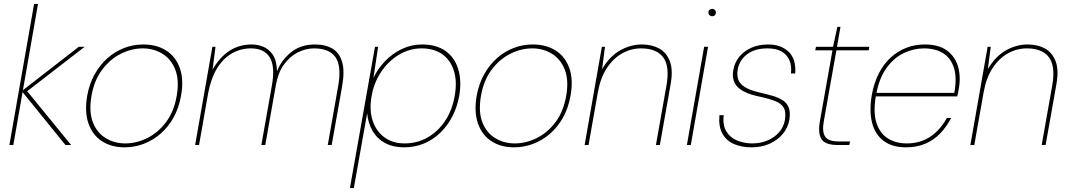

<svg xmlns="http://www.w3.org/2000/svg" viewBox="-20 -740 5462 980"><path d="M314 0 91 -275 382 -501H412L113 -270L115 -279L343 0ZM28 0 154 -720H174L48 0Z M616 12Q548 12 500 -19.5Q452 -51 431.5 -110Q411 -169 425 -251Q436 -312 463 -360.5Q490 -409 528.5 -443Q567 -477 613.5 -495Q660 -513 711 -513Q780 -513 828.5 -482Q877 -451 898 -392Q919 -333 904 -251Q893 -189 866 -140.5Q839 -92 800 -58Q761 -24 714 -6Q667 12 616 12ZM619 -8Q676 -8 731 -35Q786 -62 827 -116Q868 -170 882 -251Q896 -331 874.5 -385Q853 -439 808.5 -466Q764 -493 709 -493Q652 -493 597.5 -466Q543 -439 502 -385Q461 -331 447 -251Q433 -170 454 -116Q475 -62 519.5 -35Q564 -8 619 -8Z M976 0 1064 -501H1080L1065 -385Q1103 -450 1152.5 -481.5Q1202 -513 1265 -513Q1294 -513 1322.5 -502Q1351 -491 1371.5 -462Q1392 -433 1394 -377Q1417 -434 1466 -473.5Q1515 -513 1587 -513Q1642 -513 1677.5 -491.5Q1713 -470 1726.5 -423Q1740 -376 1726 -298L1673 0H1653L1706 -300Q1724 -401 1693 -447Q1662 -493 1583 -493Q1540 -493 1499 -472Q1458 -451 1428.5 -409.5Q1399 -368 1388 -305L1334 0H1314L1368 -305Q1385 -402 1356.5 -447.5Q1328 -493 1261 -493Q1207 -493 1162 -466.5Q1117 -440 1086.5 -389Q1056 -338 1042 -262L996 0Z M1766 220 1894 -501H1910L1886 -342Q1908 -389 1945.5 -428Q1983 -467 2031.5 -490Q2080 -513 2134 -513Q2208 -513 2254.5 -479.5Q2301 -446 2319 -386.5Q2337 -327 2324 -251Q2314 -195 2289.5 -147Q2265 -99 2228 -63Q2191 -27 2144 -7.5Q2097 12 2041 12Q1987 12 1946.5 -9.5Q1906 -31 1882.5 -70.5Q1859 -110 1854 -162L1786 220ZM2045 -8Q2108 -8 2161 -37.5Q2214 -67 2251 -121.5Q2288 -176 2301 -251Q2314 -325 2296.5 -379.5Q2279 -434 2237 -463.5Q2195 -493 2132 -493Q2071 -493 2017 -461Q1963 -429 1926 -374Q1889 -319 1877 -251Q1864 -181 1881.5 -126Q1899 -71 1941.5 -39.5Q1984 -8 2045 -8Z M2604 12Q2536 12 2488 -19.5Q2440 -51 2419.5 -110Q2399 -169 2413 -251Q2424 -312 2451 -360.5Q2478 -409 2516.5 -443Q2555 -477 2601.5 -495Q2648 -513 2699 -513Q2768 -513 2816.5 -482Q2865 -451 2886 -392Q2907 -333 2892 -251Q2881 -189 2854 -140.5Q2827 -92 2788 -58Q2749 -24 2702 -6Q2655 12 2604 12ZM2607 -8Q2664 -8 2719 -35Q2774 -62 2815 -116Q2856 -170 2870 -251Q2884 -331 2862.5 -385Q2841 -439 2796.5 -466Q2752 -493 2697 -493Q2640 -493 2585.5 -466Q2531 -439 2490 -385Q2449 -331 2435 -251Q2421 -170 2442 -116Q2463 -62 2507.5 -35Q2552 -8 2607 -8Z M2964 0 3052 -501H3068L3053 -387Q3092 -453 3145.5 -483Q3199 -513 3256 -513Q3307 -513 3344.5 -492.5Q3382 -472 3399 -427.5Q3416 -383 3403 -310L3348 0H3328L3382 -305Q3399 -402 3365 -447.5Q3331 -493 3252 -493Q3201 -493 3155.5 -467.5Q3110 -442 3077.5 -392.5Q3045 -343 3032 -271L2984 0Z M3486 0 3574 -501H3594L3506 0ZM3615 -657Q3608 -657 3602 -662Q3596 -667 3596 -676Q3596 -685 3602 -690Q3608 -695 3615 -695Q3622 -695 3628 -690Q3634 -685 3634 -676Q3634 -667 3628.5 -662Q3623 -657 3615 -657Z M3816 12Q3765 12 3726 -5Q3687 -22 3667 -58.5Q3647 -95 3652 -152H3674Q3668 -101 3687.5 -69Q3707 -37 3743 -22.5Q3779 -8 3820 -8Q3862 -8 3897.5 -23Q3933 -38 3956.5 -65Q3980 -92 3986 -126Q3993 -167 3981 -189Q3969 -211 3938 -223.5Q3907 -236 3856 -247Q3817 -255 3789.5 -267Q3762 -279 3745.5 -295.5Q3729 -312 3723.5 -333.5Q3718 -355 3723 -383Q3730 -422 3754 -451Q3778 -480 3815.5 -496.5Q3853 -513 3901 -513Q3966 -513 4005 -476Q4044 -439 4039 -365H4017Q4024 -422 3993.5 -457.5Q3963 -493 3897 -493Q3832 -493 3792.5 -462.5Q3753 -432 3745 -383Q3741 -358 3747.5 -336Q3754 -314 3779.5 -297Q3805 -280 3856 -268Q3892 -260 3923 -251Q3954 -242 3975.5 -228Q3997 -214 4006 -190.5Q4015 -167 4009 -129Q4002 -88 3975.5 -56.5Q3949 -25 3908.5 -6.5Q3868 12 3816 12Z M4253 0Q4217 0 4194.5 -11Q4172 -22 4164.5 -49Q4157 -76 4165 -122L4229 -483H4141L4145 -501H4232L4254 -603H4270L4252 -501H4417L4414 -483H4249L4185 -122Q4175 -67 4192 -42.5Q4209 -18 4259 -18H4319L4315 0Z M4604 12Q4534 12 4490 -21Q4446 -54 4431 -114.5Q4416 -175 4430 -256Q4441 -317 4465.5 -365Q4490 -413 4526 -446Q4562 -479 4606 -496Q4650 -513 4700 -513Q4773 -513 4815 -481Q4857 -449 4871 -396.5Q4885 -344 4873 -282Q4872 -273 4870 -265.5Q4868 -258 4866 -248H4440L4443 -266H4851Q4865 -344 4849 -394Q4833 -444 4793.5 -468.5Q4754 -493 4696 -493Q4644 -493 4594 -469.5Q4544 -446 4506 -394.5Q4468 -343 4453 -261L4451 -252Q4436 -167 4453.5 -113Q4471 -59 4512 -33.5Q4553 -8 4608 -8Q4677 -8 4728 -42Q4779 -76 4813 -138H4835Q4812 -94 4780 -60Q4748 -26 4704 -7Q4660 12 4604 12Z M4933 0 5021 -501H5037L5022 -387Q5061 -453 5114.5 -483Q5168 -513 5225 -513Q5276 -513 5313.5 -492.5Q5351 -472 5368 -427.5Q5385 -383 5372 -310L5317 0H5297L5351 -305Q5368 -402 5334 -447.5Q5300 -493 5221 -493Q5170 -493 5124.5 -467.5Q5079 -442 5046.5 -392.5Q5014 -343 5001 -271L4953 0Z"/></svg>

Font: DM Sans 17pt Thin
Style: Italic
Weight: 250
Italic angle: -10°
Version: Version 4.004;gftools[0.9.30]